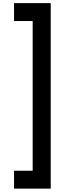

<svg xmlns="http://www.w3.org/2000/svg" viewBox="-20 -954 482 1196"><path d="M296 221H67.5V109.5H183.5V-823H67.5V-934.5H296Z"/></svg>

Font: Russisch Sans
Style: Bold
Weight: 700
Designer: Michael Sharanda (font) & Cristiano Sobral (main changes)
Foundry: Michael Sharanda
Version: Version 2.00;September 8, 2020;FontCreator 13.0.0.2681 64-bi